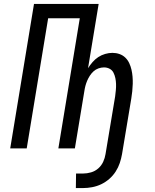

<svg xmlns="http://www.w3.org/2000/svg" viewBox="-20 -755 790 977"><path d="M366 202 367 128H403Q423 128 443.5 122Q464 116 480 102Q496 88 505 68.5Q514 49 517 29L566 -265Q568 -281 569.5 -296.5Q571 -312 570.5 -327.5Q570 -343 567 -357.5Q564 -372 557.5 -385Q551 -398 538 -405Q525 -412 509 -412Q495 -412 481 -407Q467 -402 456 -392Q445 -382 437 -369.5Q429 -357 423.5 -344Q418 -331 414.5 -317.5Q411 -304 409 -290L361 0H277L386 -662H225L116 0H32L153 -735H482L428 -408Q438 -424 451 -439Q464 -454 480 -464.5Q496 -475 515 -480.5Q534 -486 552 -486Q571 -486 588 -480Q605 -474 617.5 -462Q630 -450 637.5 -434Q645 -418 649 -400.5Q653 -383 654.5 -365Q656 -347 655.5 -328Q655 -309 653 -290.5Q651 -272 648 -253L601 29Q597 52 589.5 74.5Q582 97 568.5 118Q555 139 536 155.5Q517 172 495 182.5Q473 193 449 197.5Q425 202 402 202Z"/></svg>

Font: Iosevka Aile
Style: Italic
Weight: 400
Italic angle: -9°
Designer: Belleve Invis
Foundry: Belleve Invis
Version: Version 28.0.1; ttfautohint (v1.8.4)